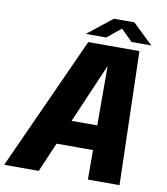

<svg xmlns="http://www.w3.org/2000/svg" viewBox="-127 -967 908 1046"><g transform="rotate(10 327.0 -444.0)"><path d="M-32.5 0 302.5 -738H585.5L605.5 0H430.5L430 -163H228.5L158.5 0ZM287.5 -299.5H429.5L429 -628ZM281.5 -779.5 418 -887.5H531L644 -779.5H534.5L471 -842L394.5 -779.5Z"/></g></svg>

Font: Epilogue ExtraBold
Style: Italic
Weight: 800
Italic angle: -12°
Designer: Tyler Finck
Foundry: Etcetera Type Co
Version: Version 2.111; ttfautohint (v1.8.3)